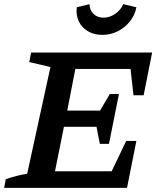

<svg xmlns="http://www.w3.org/2000/svg" viewBox="-41 -905 756 925"><path d="M-21 0 -13 -42Q40 -60 90 -68L202 -582L100 -606L109 -652H692L651 -446H602L588 -573H322L283 -372H441L488 -452H532L484 -212H440L424 -294H267L224 -80H497L567 -226H616L571 0ZM452 -737Q412 -737 382.5 -754.5Q353 -772 338.5 -802.5Q324 -833 329 -870L390 -885Q391 -856 409.5 -838Q428 -820 458 -820Q488 -820 514.5 -838.5Q541 -857 553 -885L616 -870Q609 -832 585 -802Q561 -772 526.5 -754.5Q492 -737 452 -737Z"/></svg>

Font: Piazzolla SemiBold
Style: Italic
Weight: 600
Italic angle: -11.3°
Designer: Juan Pablo del Peral
Foundry: Huerta Tipografica
Version: Version 1.330